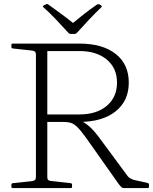

<svg xmlns="http://www.w3.org/2000/svg" viewBox="-20 -958 779 978"><path d="M495 -930Q502 -926 496 -921Q466 -892 435.5 -860Q405 -828 371 -790Q366 -785 359 -785H341Q334 -785 329 -790Q294 -828 263.5 -860.5Q233 -893 201 -921Q196 -926 202 -930Q205 -932 207.5 -933Q210 -934 213 -935Q219 -940 226 -935Q257 -913 291.5 -887.5Q326 -862 362 -833H342Q377 -862 409.5 -887.5Q442 -913 473 -934Q479 -938 486 -936Q488 -935 490.5 -933.5Q493 -932 495 -930ZM221 -337V-375H384Q472 -375 524 -419Q576 -463 576 -537Q576 -611 524 -654.5Q472 -698 384 -698H221V-736H384Q502 -736 569 -683.5Q636 -631 636 -537Q636 -444 568.5 -390.5Q501 -337 384 -337ZM163 0V-736H221V0ZM615 0Q609 0 605 -1Q601 -2 596.5 -6.5Q592 -11 585 -20L417 -258Q391 -294 373.5 -311Q356 -328 340 -332.5Q324 -337 302 -337L334 -354Q361 -353 384.5 -345Q408 -337 431.5 -317Q455 -297 481 -263L631 -60Q637 -53 644.5 -49Q652 -45 660 -42L732 -26Q739 -24 739 -17V-7Q739 0 732 0ZM45 0Q38 0 38 -7V-17Q38 -24 46 -25L147 -36Q156 -38 159.5 -43Q163 -48 163 -57V-220H221V-54Q221 -45 226 -41Q231 -37 240 -36L340 -25Q347 -24 347 -17V-7Q347 0 340 0ZM38 -729Q38 -736 45 -736H221V-516H163V-679Q163 -689 159.5 -693.5Q156 -698 147 -700L46 -711Q38 -712 38 -719Z"/></svg>

Font: Hahmlet ExtraLight
Style: Regular
Weight: 250
Designer: Minjoo Ham & Mark Frömberg
Foundry: hypertype
Version: Version 1.002